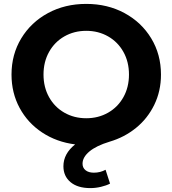

<svg xmlns="http://www.w3.org/2000/svg" viewBox="-20 -732 884 984"><path d="M403 107Q403 128 418.5 140.5Q434 153 461 153Q494 153 521 138L544 209Q525 219 497.5 225.5Q470 232 443 232Q378 232 341.5 201.5Q305 171 305 120Q305 56 365 8Q270 -4 196 -53Q122 -102 80.5 -179Q39 -256 39 -350Q39 -453 89 -535.5Q139 -618 226 -665Q313 -712 422 -712Q531 -712 618 -665Q705 -618 755 -535.5Q805 -453 805 -350Q805 -265 770.5 -194.5Q736 -124 676.5 -76Q617 -28 542 -6Q473 15 438 44.5Q403 74 403 107ZM422 -126Q484 -126 534 -154.5Q584 -183 612.5 -234Q641 -285 641 -350Q641 -415 612.5 -466Q584 -517 534 -545.5Q484 -574 422 -574Q360 -574 310 -545.5Q260 -517 231.5 -466Q203 -415 203 -350Q203 -285 231.5 -234Q260 -183 310 -154.5Q360 -126 422 -126Z"/></svg>

Font: Idrija
Style: Bold
Weight: 700
Designer: Julieta Ulanovsky
Foundry: Julieta Ulanovsky
Version: Version 7.200